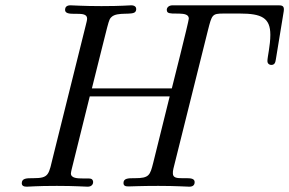

<svg xmlns="http://www.w3.org/2000/svg" viewBox="-20 -703 1089 723"><path d="M62 -13C62 -3 70 0 81 0C93 0 115 -3 194 -3C264 -3 298 0 310 0C317 0 324 -2 328 -8C332 -14 332 -23 326 -28C321 -32 310 -31 298 -31H293C271 -31 247 -32 247 -50C247 -55 249 -60 250 -66L318 -340H619L557 -90C545 -43 542 -32 488 -32H483C462 -32 445 -31 445 -14C445 -2 454 -1 465 -1C476 -1 509 -3 576 -3C646 -3 681 0 693 0C710 0 713 -10 713 -17C713 -30 700 -32 683 -32H666C647 -32 631 -33 631 -50C631 -55 631 -61 633 -68L763 -589C778 -648 779 -652 822 -652H883C965 -652 998 -636 998 -572C998 -531 987 -489 987 -473C987 -460 1000 -456 1009 -460C1018 -464 1018 -477 1020 -487C1049 -667 1049 -659 1049 -668C1049 -681 1041 -683 1029 -683H630C615 -683 608 -674 608 -666C608 -663 609 -659 611 -657C623 -644 691 -664 691 -633C691 -623 627 -370 627 -370H326C392 -632 388 -628 400 -639C422 -660 479 -644 490 -659C492 -662 493 -665 493 -669C493 -676 488 -683 474 -683C462 -683 440 -680 362 -680C292 -680 257 -683 245 -683C230 -683 225 -675 225 -666C225 -653 240 -651 258 -651H269C289 -651 308 -650 308 -633C308 -626 305 -617 302 -604L181 -118C163 -45 166 -32 105 -32H100C79 -32 62 -31 62 -13Z"/></svg>

Font: CMU Serif
Style: Italic
Weight: 500
Italic angle: -14.04°
Version: Version 0.7.0